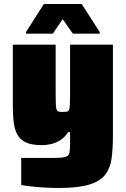

<svg xmlns="http://www.w3.org/2000/svg" viewBox="-20 -733 628 959"><path d="M272 206Q239 206 204 204Q169 202 138 198.5Q107 195 86 191V56Q108 56 130 56Q152 56 174 56Q196 56 218 56Q260 56 283 54.5Q306 53 316 46.5Q326 40 328 24Q330 8 330 -21V-73H320Q303 -46 280 -32Q257 -18 233.5 -13Q210 -8 189 -8Q140 -8 111 -21Q82 -34 67.5 -59.5Q53 -85 48.5 -122Q44 -159 44 -207V-510H258V-257Q258 -226 259 -209Q260 -192 263 -184.5Q266 -177 273.5 -175.5Q281 -174 293 -174Q307 -174 314.5 -175.5Q322 -177 325 -184.5Q328 -192 329 -209Q330 -226 330 -257V-510H544V-55Q544 9 537.5 57.5Q531 106 506 139Q481 172 425.5 189Q370 206 272 206ZM110 -565V-573L199 -713H388L478 -573V-565H344L293 -637L244 -565Z"/></svg>

Font: Saira Thin Black
Style: Regular
Weight: 900
Version: Version 1.101